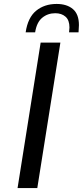

<svg xmlns="http://www.w3.org/2000/svg" viewBox="-20 -953 420 973"><path d="M186 -737H286L169 0H69ZM267 -933Q319 -933 349.5 -907Q380 -881 380 -826Q380 -815 378 -789H330Q332 -807 332 -814Q332 -851 312 -868.5Q292 -886 260 -886Q222 -886 194 -863Q166 -840 158 -789H110Q121 -864 163 -898.5Q205 -933 267 -933Z"/></svg>

Font: Exo Medium
Style: Italic
Weight: 500
Italic angle: -9°
Designer: Natanael Gama
Foundry: Natanael Gama
Version: Version 1.500; ttfautohint (v1.6)